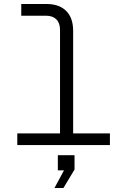

<svg xmlns="http://www.w3.org/2000/svg" viewBox="-20 -730 640 966"><path d="M67 0V-59H282V-580Q282 -614 263.5 -632.5Q245 -651 211 -651H87V-710H213Q278 -710 313 -675Q348 -640 348 -575V-59H533V0ZM254 216 302 127H271V51H355V123L299 216Z"/></svg>

Font: Geist Mono Light
Style: Regular
Weight: 300
Monospace: yes
Designer: Basement.studio, Andrés Briganti, Mateo Zaragoza
Foundry: Basement.studio, Vercel, Andrés Briganti, Guido Ferreyra, Mateo Zaragoza
Version: Version 1.500; ttfautohint (v1.8.4.7-5d5b)